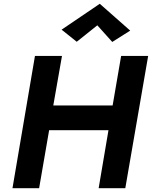

<svg xmlns="http://www.w3.org/2000/svg" viewBox="-20 -996 804 1016"><path d="M495 -862 386 -775 306 -839 508 -976 669 -834 574 -774ZM165 -700H308L262 -438H576L621 -700H764L643 0H502L554 -307H240L187 0H46Z"/></svg>

Font: Jost* 600 Semi
Style: Italic
Weight: 600
Italic angle: -10°
Version: Version 3.500